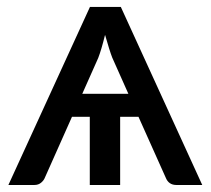

<svg xmlns="http://www.w3.org/2000/svg" viewBox="-20 -527 600 547"><path d="M214.4 -259.8H345.7L299.8 -362.8Q292.5 -381.3 279.3 -427.7Q268.6 -384.3 259.8 -361.8ZM482.4 0Q460.4 0 452.1 -21L374.5 -194.3H322.3V0H235.8V-194.3H185.1L107.9 -21Q105 -13.2 97.2 -6.6Q89.4 0 78.1 0H3.9L236.3 -507.3H324.2L556.2 0Z"/></svg>

Font: Lato-Medium
Style: Regular
Weight: 500
Designer: Lukasz Dziedzic
Foundry: tyPoland Lukasz Dziedzic
Version: Version 2.006; 2014-01-15